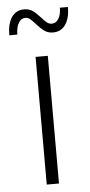

<svg xmlns="http://www.w3.org/2000/svg" viewBox="-53 -751 366 782"><g transform="rotate(-5 130.5 -359.5)"><path d="M106 -522H156V0H106ZM119 -655Q106 -670 97.5 -677Q89 -684 78 -684Q61 -684 50.5 -666.5Q40 -649 40 -619H7Q7 -666 25 -692.5Q43 -719 76 -719Q97 -719 111.5 -708.5Q126 -698 143 -679Q155 -665 164 -658Q173 -651 184 -651Q201 -651 211.5 -668Q222 -685 222 -713H255Q255 -668 237 -641.5Q219 -615 186 -615Q165 -615 150.5 -625.5Q136 -636 119 -655Z"/></g></svg>

Font: Montserrat Atlas Light
Style: Regular
Weight: 300
Designer: Julieta Ulanovsky
Foundry: Julieta Ulanovsky
Version: Version 7.200